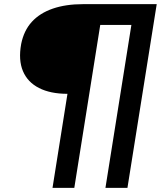

<svg xmlns="http://www.w3.org/2000/svg" viewBox="-20 -725 807 925"><path d="M233 180 305 -273Q223 -273 168 -301Q113 -329 90.5 -382.5Q68 -436 82 -513Q95 -578 133.5 -620Q172 -662 234.5 -683.5Q297 -705 380 -705H735L594 180H488L613 -605H463L338 180Z"/></svg>

Font: Nunito Sans 10pt Expanded
Style: Bold Italic
Weight: 700
Width: 7
Italic angle: -9°
Designer: Vernon Adams
Foundry: Vernon Adams
Version: Version 3.101;gftools[0.9.27]